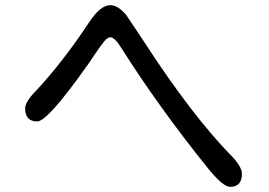

<svg xmlns="http://www.w3.org/2000/svg" viewBox="-20 -726 1040 742"><path d="M342.8 -510.7Q325.2 -483.4 315.4 -470.7Q164.1 -256.8 124 -256.8Q77.1 -256.8 77.1 -306.6Q77.1 -333 119.1 -375Q226.6 -491.2 324.2 -639.6Q368.2 -706.1 406.2 -706.1Q435.5 -706.1 467.8 -668L531.2 -573.2Q722.7 -277.3 877.9 -120.1Q915 -80.1 915 -54.7Q915 -3.9 869.1 -3.9Q841.8 -3.9 783.2 -76.2Q593.8 -311.5 447.3 -543Q422.9 -582 406.2 -582Q395.5 -582 381.3 -564.5Q367.2 -546.9 342.8 -510.7Z"/></svg>

Font: jf-openhuninn-1.1
Style: Regular
Weight: 400
Designer: [Kosugi Maru]
      Designed by Motoya company      

      [Varela Round]
      Joe Prince(Latin component); Avraham Co
Foundry: justfont CO.,LTD.
Version: 1.1